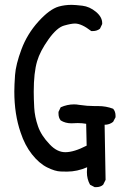

<svg xmlns="http://www.w3.org/2000/svg" viewBox="-20 -761 540 791"><path d="M376 10H370L351 0Q338 -23 338 -52L339 -72Q298 -54 256 -54Q254 -54 230.5 -54.5Q207 -55 174 -71.5Q141 -88 111.5 -125.5Q82 -163 65 -215Q39 -290 39 -384Q39 -409 42 -452Q45 -495 68.5 -558Q92 -621 138 -672Q184 -723 222 -734Q247 -741 275 -741Q289 -741 319 -737.5Q349 -734 375 -712.5Q401 -691 401 -666V-662L392 -643Q380 -633 362 -633H356Q316 -664 289 -664Q273 -664 243.5 -655.5Q214 -647 179.5 -598.5Q145 -550 133 -509Q119 -462 119 -383Q119 -355 121 -317.5Q123 -280 136.5 -241Q150 -202 185 -166Q215 -134 249 -134Q285 -134 337 -161L335 -251Q318 -254 300 -254L274 -253Q249 -253 230 -265Q221 -276 221 -293V-300L230 -319Q257 -331 285 -331Q295 -331 306 -329Q339 -324 370 -324H385Q417 -324 446 -313Q456 -302 456 -284V-278L446 -259Q431 -247 411 -247L415 -20L405 0Q394 10 376 10Z"/></svg>

Font: Xiaolai Mono SC
Style: Regular
Weight: 400
Monospace: yes
Designer: LXGW / Nozomi Seto
Version: Version 3.113;September 30, 2024